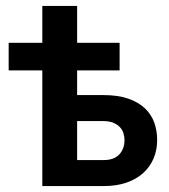

<svg xmlns="http://www.w3.org/2000/svg" viewBox="-20 -629 572 649"><path d="M240.7 -608.9V-484.4H384.3V-391.1H240.7V-307.6H329.6Q379.4 -307.6 414.1 -295.4Q448.7 -283.2 470.5 -262.2Q492.2 -241.2 501.7 -213.9Q511.2 -186.5 511.2 -156.2Q511.2 -121.6 499 -93Q486.8 -64.5 463.6 -43.7Q440.4 -22.9 407 -11.5Q373.5 0 330.6 0H123V-391.1H9.3V-484.4H123V-608.9ZM240.7 -219.7V-87.9H330.1Q365.2 -87.9 383.1 -106.9Q400.9 -126 400.9 -155.3Q400.9 -168 397 -179.7Q393.1 -191.4 384.3 -200.2Q375.5 -209 362.1 -214.4Q348.6 -219.7 329.6 -219.7Z"/></svg>

Font: Carlito
Style: Bold
Weight: 700
Designer: Lukasz Dziedzic
Foundry: tyPoland Lukasz Dziedzic
Version: Version 1.104